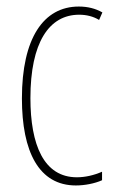

<svg xmlns="http://www.w3.org/2000/svg" viewBox="-20 -557 353 587"><path d="M212 10C239 10 270 4 292 -6V-32C267 -21 240 -15 215 -15C114 -15 73 -114 73 -257C73 -427 130 -512 222 -512C244 -512 265 -507 283 -496L293 -519C272 -531 248 -537 221 -537C113 -537 47 -440 47 -256C47 -93 99 10 212 10Z"/></svg>

Font: Noto Sans Kannada ExtraCondensed Thin
Style: Regular
Weight: 100
Width: 2
Designer: Jelle Bosma - Monotype Design Team
Foundry: Monotype Imaging Inc.
Version: Version 2.005